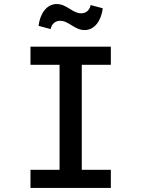

<svg xmlns="http://www.w3.org/2000/svg" viewBox="-20 -931 700 951"><path d="M131 0H529V-90H385V-610H529V-700H131V-610H275V-90H131ZM171 -803 231 -787C236 -813 254 -828 278 -828C321 -828 349 -782 399 -782C450 -782 482 -831 489 -890L429 -906C424 -882 408 -865 382 -865C339 -865 311 -911 261 -911C210 -911 178 -862 171 -803Z"/></svg>

Font: Uncut Plan8
Style: Regular
Weight: 400
Designer: Kasper Nordkvist
Foundry: UNCUT.wtf
Version: Version 1.002;Glyphs 3.1.2 (3151)